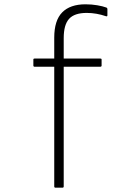

<svg xmlns="http://www.w3.org/2000/svg" viewBox="-20 -687 652 892"><path d="M237 185Q235 185 233.5 183.5Q232 182 232 179V-377H140Q138 -377 136.5 -378.5Q135 -380 135 -382V-410Q135 -413 136.5 -414Q138 -415 140 -415H232V-512Q232 -592 269 -629.5Q306 -667 377 -667Q406 -667 432 -662.5Q458 -658 474 -652Q479 -650 479 -644V-616Q479 -609 471 -612Q451 -619 428.5 -623Q406 -627 383 -627Q326 -627 301 -599.5Q276 -572 276 -510V-415H446Q449 -415 450.5 -414Q452 -413 452 -410V-382Q452 -380 450.5 -378.5Q449 -377 446 -377H276V179Q276 182 274.5 183.5Q273 185 270 185Z"/></svg>

Font: Sofia Sans ExtraLight
Style: Regular
Weight: 250
Version: Version 4.100-B